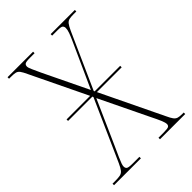

<svg xmlns="http://www.w3.org/2000/svg" viewBox="-210 -809 904 904"><g transform="rotate(-45 242.0 -357.0)"><path d="M5 0V-10H19Q43 -10 55.5 -12.5Q68 -15 76 -25Q84 -35 94 -57L230 -362L228 -367H66V-377H223L88 -657Q78 -679 70.5 -689Q63 -699 52.5 -701.5Q42 -704 22 -704H10V-714H180V-704H149Q122 -704 116 -699Q110 -694 110 -685Q110 -677 118 -659.5Q126 -642 137 -618L245 -394L346 -617Q356 -639 362 -655.5Q368 -672 368 -684Q368 -693 362.5 -698.5Q357 -704 334 -704H297V-714H458V-704H439Q421 -704 410.5 -701.5Q400 -699 392.5 -689.5Q385 -680 375 -658L251 -381L253 -377H423V-367H258L407 -58Q417 -36 424.5 -26Q432 -16 442 -13Q452 -10 469 -10H479V0H311V-10H346Q373 -10 379 -14.5Q385 -19 385 -27Q385 -37 377.5 -55Q370 -73 351 -111L236 -349L140 -133Q123 -96 114.5 -76.5Q106 -57 102.5 -47Q99 -37 99 -30Q99 -20 105.5 -15Q112 -10 140 -10H184V0Z"/></g></svg>

Font: Noto Serif Display Condensed Thin
Style: Regular
Weight: 100
Width: 3
Designer: Monotype Design Team
Foundry: Monotype Imaging Inc.
Version: Version 2.009